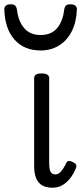

<svg xmlns="http://www.w3.org/2000/svg" viewBox="-59 -857 383 894"><path d="M186 17Q164 17 148 11Q132 5 121.5 -7Q111 -19 105.5 -38.5Q100 -58 100 -84V-493Q100 -504 108.5 -509.5Q117 -515 134 -515Q152 -515 161 -509.5Q170 -504 170 -493V-98Q170 -80 172.5 -68.5Q175 -57 181.5 -51Q188 -45 199 -45Q209 -45 217 -51Q225 -57 233.5 -69.5Q242 -82 251 -101Q255 -107 262.5 -107.5Q270 -108 280 -102Q291 -98 295 -90.5Q299 -83 295 -76Q284 -47 267.5 -26.5Q251 -6 231 5.5Q211 17 186 17ZM130 -622Q54 -622 9 -672Q-36 -722 -39 -813Q-39 -823 -32.5 -830Q-26 -837 -10 -837Q6 -837 12 -830.5Q18 -824 20 -813Q26 -758 53.5 -726Q81 -694 130 -694Q180 -694 207 -726Q234 -758 240 -813Q242 -825 248 -831Q254 -837 269 -837Q285 -837 292.5 -830Q300 -823 299 -813Q297 -755 275.5 -712Q254 -669 216.5 -645.5Q179 -622 130 -622Z"/></svg>

Font: Playwrite GB S Light
Style: Regular
Weight: 300
Designer: Veronika Burian, José Scaglione
Foundry: TypeTogether
Version: Version 1.002